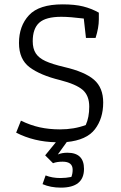

<svg xmlns="http://www.w3.org/2000/svg" viewBox="-20 -644 554 880"><path d="M175 200 189 160Q219 172 257 172Q282 172 307 167Q313 152 313 134Q313 97 267 97Q241 97 223 104L187 68L236 8Q136 6 54 -36L76 -91Q119 -70 162 -60.5Q205 -51 255 -51Q320 -51 373 -71Q389 -106 389 -155Q389 -206 359 -232Q329 -258 255 -277Q165 -299 116 -335.5Q67 -372 67 -447Q67 -525 113 -574.5Q159 -624 267 -624Q323 -624 361 -614.5Q399 -605 433 -586V-555Q433 -517 418 -470H374L364 -559Q300 -567 261 -567Q190 -567 160 -540Q130 -513 130 -455Q130 -421 144 -399.5Q158 -378 188.5 -364Q219 -350 274 -337Q369 -315 411 -278.5Q453 -242 453 -174Q453 -101 415 -51.5Q377 -2 286 7L245 64Q264 56 289 56Q365 56 365 130Q365 216 259 216Q212 216 175 200Z"/></svg>

Font: Athiti
Style: Regular
Weight: 400
Designer: CadsonDemak Team
Foundry: CadsonDemak
Version: Version 1.033